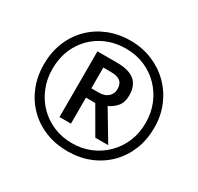

<svg xmlns="http://www.w3.org/2000/svg" viewBox="-155 -910 1142 1106"><g transform="rotate(30 416.0 -357.0)"><path d="M416 10Q336 10 269 -17Q202 -44 152.5 -93.5Q103 -143 76 -210Q49 -277 49 -357Q49 -437 76 -504Q103 -571 152.5 -620.5Q202 -670 269 -697Q336 -724 416 -724Q492 -724 558.5 -697Q625 -670 675.5 -620.5Q726 -571 754.5 -504Q783 -437 783 -357Q783 -277 756 -210Q729 -143 679.5 -93.5Q630 -44 563 -17Q496 10 416 10ZM416 -43Q480 -43 536 -66Q592 -89 635 -131.5Q678 -174 702 -231Q726 -288 726 -357Q726 -422 703 -479Q680 -536 638.5 -579Q597 -622 540.5 -646.5Q484 -671 416 -671Q326 -671 255.5 -630.5Q185 -590 145 -519.5Q105 -449 105 -357Q105 -292 128 -235Q151 -178 192.5 -135Q234 -92 291 -67.5Q348 -43 416 -43ZM279 -138V-575H407Q489 -575 527 -543Q565 -511 565 -446Q565 -399 541 -371.5Q517 -344 487 -332L603 -138H517L417 -311H355V-138ZM405 -373Q444 -373 466 -393Q488 -413 488 -444Q488 -479 468 -495Q448 -511 404 -511H355V-373Z"/></g></svg>

Font: Noto Sans Old Persian
Style: Regular
Weight: 400
Designer: Monotype Design Team
Foundry: Monotype Imaging Inc.
Version: Version 2.001; ttfautohint (v1.8.4.7-5d5b)